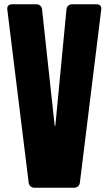

<svg xmlns="http://www.w3.org/2000/svg" viewBox="-20 -880 509 900"><path d="M141.6 0Q130.4 0 123 -6.6Q115.7 -13.2 114.3 -24.4L14.2 -835.4Q12.7 -846.7 18.6 -853.3Q24.4 -859.9 35.6 -859.9H150.4Q161.6 -859.9 168.9 -853.3Q176.3 -846.7 177.2 -835.4L235.4 -299.3Q236.8 -288.6 237.8 -288.6Q239.7 -288.6 240.2 -299.3L291.5 -835.4Q292.5 -846.7 299.8 -853.3Q307.1 -859.9 318.4 -859.9H433.1Q444.3 -859.9 450.2 -853.3Q456.1 -846.7 454.6 -835.4L354.5 -24.4Q353 -13.2 345.7 -6.6Q338.4 0 327.1 0Z"/></svg>

Font: Fz Anton Round
Style: Regular
Weight: 400
Designer: Vernon Adams
Foundry: Vernon Adams
Version: Version 2.0 Mod + VH boi FontZin